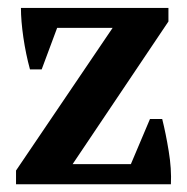

<svg xmlns="http://www.w3.org/2000/svg" viewBox="-20 -477 484 497"><path d="M399.9 -168.9Q409.2 -131.8 416.7 -85.9Q424.3 -40 422.4 0H21.5V-35.6L271.5 -404.8H127.9L87.9 -297.4H57.6Q46.9 -336.4 40.5 -379.9Q34.2 -423.3 34.2 -456.5H416V-421.4L168 -52.2H318.8L368.2 -168.9Z"/></svg>

Font: PT Astra Serif
Style: Bold
Weight: 700
Designer: A.Korolkova, I. Chaeva
Foundry: ParaType Ltd
Version: Version 1.002